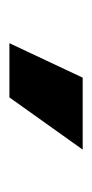

<svg xmlns="http://www.w3.org/2000/svg" viewBox="86 -888 196 408"><g transform="rotate(90 184.0 -684.0)"><path d="M71.8 -606 145 -761.7H297.9L187 -606Z"/></g></svg>

Font: Inter 18pt ExtraBold
Style: Regular
Weight: 800
Designer: Rasmus Andersson
Foundry: rsms
Version: Version 4.001;git-66647c0bb